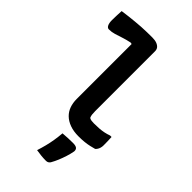

<svg xmlns="http://www.w3.org/2000/svg" viewBox="-298 -847 1196 1196"><g transform="rotate(45 300.0 -249.0)"><path d="M39 -736Q66 -740 92.5 -743Q119 -746 144.5 -748.5Q170 -751 194.5 -752.5Q219 -754 243 -754.5Q267 -755 290 -755Q314 -755 330 -749Q346 -743 354.5 -732.5Q363 -722 363 -706Q363 -655 363 -602.5Q363 -550 363 -496.5Q363 -443 363 -389Q363 -335 363 -282.5Q363 -230 363 -179Q363 -163 364.5 -150Q366 -137 371 -127Q379 -122 388.5 -120.5Q398 -119 411 -119Q435 -119 456.5 -120.5Q478 -122 497.5 -126Q517 -130 536 -137H549Q550 -119 550.5 -101Q551 -83 551 -65Q551 -53 548 -42.5Q545 -32 540 -24.5Q535 -17 529 -12Q514 -8 495 -3.5Q476 1 452.5 3.5Q429 6 400 6Q357 6 324 -6Q291 -18 269.5 -39Q248 -60 238 -88.5Q228 -117 228 -151Q228 -198 228 -246.5Q228 -295 228 -344Q228 -393 228 -442.5Q228 -492 228 -540.5Q228 -589 228 -635L217 -637Q184 -630 158.5 -621.5Q133 -613 110 -606Q87 -599 63 -599Q51 -599 43.5 -613Q36 -627 36 -654Q36 -675 37 -696Q38 -717 39 -736ZM317 63Q342 61 362.5 60Q383 59 406 59Q429 59 439 66.5Q449 74 448 91Q443 118 434.5 144.5Q426 171 416 195Q406 219 393 242Q388 249 381.5 253Q375 257 365 257Q344 257 323.5 255Q303 253 279 249Q289 218 296.5 188.5Q304 159 309 128.5Q314 98 317 63Z"/></g></svg>

Font: Rec Mono Semicasual
Style: Bold
Weight: 700
Version: Version 1.085; ttfautohint (v1.8.4.7-5d5b)